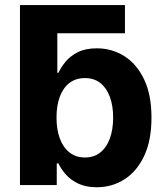

<svg xmlns="http://www.w3.org/2000/svg" viewBox="-20 -748 671 776"><path d="M136.5 -613.5 60.7 -727.5H485V-613.5ZM370.7 8.8Q327 8.8 296.2 -6Q265.5 -20.7 246.1 -42.8Q226.7 -64.9 216.2 -87.5H209.4V0H60.7V-727.5H211.7V-453.7H216.2Q226.4 -476.1 245.3 -499Q264.3 -522 295.1 -537.4Q325.9 -552.7 371.5 -552.7Q431.5 -552.7 481.6 -521.7Q531.6 -490.6 561.9 -428.3Q592.2 -365.9 592.2 -272.1Q592.2 -181 562.9 -118.3Q533.6 -55.6 483.4 -23.4Q433.2 8.8 370.7 8.8ZM323 -111.5Q360.4 -111.5 385.7 -132Q411 -152.4 424.2 -188.8Q437.3 -225.2 437.3 -272.5Q437.3 -319.8 424.3 -355.8Q411.2 -391.8 386 -412.1Q360.7 -432.4 323 -432.4Q286.4 -432.4 260.8 -412.8Q235.3 -393.2 221.8 -357.3Q208.4 -321.4 208.4 -272.5Q208.4 -224.1 221.9 -188Q235.4 -151.9 261.1 -131.7Q286.8 -111.5 323 -111.5Z"/></svg>

Font: GitLab Sans
Style: Regular
Weight: 400
Designer: Rasmus Andersson
Foundry: Modifications by GitLab B.V., manufactured by rsms
Version: Version 4.000;git-c8fb6b7